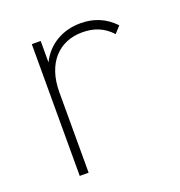

<svg xmlns="http://www.w3.org/2000/svg" viewBox="-94 -550 590 630"><g transform="rotate(-20 201.0 -235.0)"><path d="M80 0H111V-281C111 -382 167 -440 248 -440C290 -440 322 -427 350 -397L371 -420C338 -455 298 -470 253 -470C191 -470 138 -440 111 -385V-460H80Z"/></g></svg>

Font: MV Cash Thin
Style: Regular
Weight: 100
Designer: Rodrigo Fuenzalida
Foundry: fragTYPE
Version: Version 1.100;Glyphs 3.1.2 (3151)